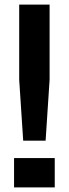

<svg xmlns="http://www.w3.org/2000/svg" viewBox="-20 -820 301 840"><path d="M81.5 -204.5 64 -471V-800H197V-471L179.5 -204.5ZM41.5 0V-128.5H219.5V0Z"/></svg>

Font: Big Shoulders Stencil Text ExtraBold
Style: Regular
Weight: 800
Designer: Patric King
Foundry: XO Type Co
Version: Version 1.000